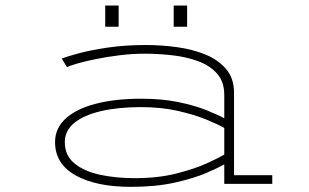

<svg xmlns="http://www.w3.org/2000/svg" viewBox="-20 -678 1140 708"><path d="M463 11Q334 11 258.5 -31.5Q183 -74 183 -154Q183 -205 222 -240.8Q261 -276.5 332.5 -295.2Q404 -314 501 -314Q577.5 -314 637.8 -301.5Q698 -289 740.5 -272Q783 -255 807 -242V-328Q807 -376.5 780.5 -406.5Q754 -436.5 710.2 -452.5Q666.5 -468.5 615 -474.2Q563.5 -480 513 -480Q467.5 -480 421 -474.2Q374.5 -468.5 334 -460.2Q293.5 -452 265 -443.8Q236.5 -435.5 227 -430L208 -462Q224.5 -469 268.8 -481Q313 -493 377 -502.5Q441 -512 517 -512Q574.5 -512 632 -504.2Q689.5 -496.5 737.2 -477Q785 -457.5 814 -423.2Q843 -389 843 -336V-32H984V0H807V-72Q786.5 -60 740.8 -40.2Q695 -20.5 625.2 -4.8Q555.5 11 463 11ZM477 -21Q563.5 -21 631.8 -38.5Q700 -56 745 -76.8Q790 -97.5 807 -108V-206Q785 -219 741.2 -237Q697.5 -255 636.2 -269Q575 -283 500 -283Q415.5 -283 352.2 -268.2Q289 -253.5 254 -224.8Q219 -196 219 -154Q219 -105 254.2 -75.8Q289.5 -46.5 348 -33.8Q406.5 -21 477 -21ZM368 -657.5H417.5V-579.5H368ZM620.5 -657.5H670V-579.5H620.5Z"/></svg>

Font: Trispace Expanded Thin
Style: Regular
Weight: 100
Width: 7
Designer: Tyler Finck
Foundry: Etcetera Type Company
Version: Version 1.210; ttfautohint (v1.8.3)